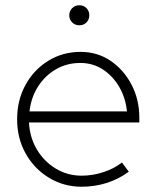

<svg xmlns="http://www.w3.org/2000/svg" viewBox="-20 -699 589 729"><path d="M290 10Q222 10 166 -24Q110 -58 77.5 -116Q45 -174 45 -246Q45 -318 76.5 -376Q108 -434 163 -468Q218 -502 286 -502Q350 -502 400 -468Q450 -434 479.5 -377.5Q509 -321 509 -252V-234H90Q93 -177 120 -131.5Q147 -86 191.5 -59Q236 -32 290 -32Q332 -32 373 -45.5Q414 -59 443 -82L469 -47Q429 -18 384 -4Q339 10 290 10ZM92 -276H462Q457 -327 433 -368.5Q409 -410 371 -435Q333 -460 285 -460Q234 -460 192.5 -436Q151 -412 124.5 -370.5Q98 -329 92 -276ZM281 -603Q265 -603 254 -614Q243 -625 243 -641Q243 -657 254 -668Q265 -679 281 -679Q298 -679 308.5 -668Q319 -657 319 -641Q319 -625 308.5 -614Q298 -603 281 -603Z"/></svg>

Font: Red Hat Display VF
Style: Regular
Weight: 300
Designer: Pentagram, MCKL
Foundry: Pentagram, MCKL
Version: Version 1.023